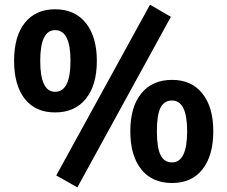

<svg xmlns="http://www.w3.org/2000/svg" viewBox="-20 -769 967 818"><path d="M309.6 29.3 219.7 -21.5 619.1 -749 708 -697.3ZM40 -509.8Q40 -614.3 85.9 -671.9Q131.8 -729.5 214.8 -729.5Q298.8 -729.5 345.7 -670.9Q392.6 -612.3 392.6 -509.8Q392.6 -406.2 345.7 -348.1Q298.8 -290 214.8 -290Q130.9 -290 85.4 -348.1Q40 -406.2 40 -509.8ZM151.4 -509.8Q151.4 -377.9 214.8 -377.9Q280.3 -377.9 280.3 -509.8Q280.3 -640.6 214.8 -640.6Q151.4 -640.6 151.4 -509.8ZM712.9 -428.7Q795.9 -428.7 842.3 -370.6Q888.7 -312.5 888.7 -210Q888.7 -106.4 842.8 -47.9Q796.9 10.7 712.9 10.7Q627.9 10.7 581.5 -47.9Q535.2 -106.4 535.2 -210Q535.2 -313.5 582 -371.1Q628.9 -428.7 712.9 -428.7ZM712.9 -77.1Q777.3 -77.1 777.3 -210Q777.3 -340.8 712.9 -340.8Q679.7 -340.8 664.1 -310.5Q648.4 -280.3 648.4 -210Q648.4 -139.6 664.1 -108.4Q679.7 -77.1 712.9 -77.1Z"/></svg>

Font: Min Sans Bold
Style: Regular
Weight: 700
Designer: Jinseong-Kim, NotoSansCJK, Nunito
Foundry: Jinseong-Kim
Version: Version 1.400;Glyphs 3.1.2 (3151)